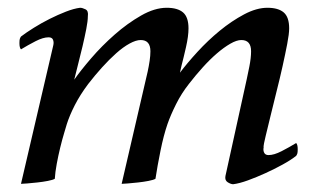

<svg xmlns="http://www.w3.org/2000/svg" viewBox="-20 -462 832 494"><path d="M659 -84Q659 -83 658.5 -82.5Q658 -82 658 -81Q657 -74 660 -68.5Q663 -63 671 -63Q685 -63 704.5 -73Q724 -83 742 -94Q746 -90 746 -78Q746 -70 745 -67Q744 -64 742 -61Q728 -50 707 -38.5Q686 -27 663 -16.5Q640 -6 618 2Q596 10 580 12Q574 12 566 7Q558 2 560 -9L615 -259Q617 -268 621.5 -290.5Q626 -313 626 -330Q626 -359 601 -359Q589 -359 572.5 -349.5Q556 -340 538 -324.5Q520 -309 501.5 -288.5Q483 -268 466 -246Q447 -222 433 -194Q419 -166 411 -143Q401 -114 393 -74.5Q385 -35 380 -2Q375 1 362 3.5Q349 6 335 7.5Q321 9 309 10Q297 11 293 11L360 -278Q363 -292 365 -305.5Q367 -319 367 -330Q367 -359 342 -359Q330 -359 313.5 -350Q297 -341 279 -325Q261 -309 242.5 -288.5Q224 -268 207 -246Q186 -218 172.5 -191.5Q159 -165 152 -143Q150 -136 145 -119.5Q140 -103 135 -82.5Q130 -62 126 -40.5Q122 -19 121 -2Q116 1 103 3.5Q90 6 76 7.5Q62 9 50 10Q38 11 34 11L117 -345Q119 -353 116.5 -359.5Q114 -366 105 -366Q91 -366 71.5 -356Q52 -346 34 -335Q30 -339 30 -351Q30 -359 31 -362Q32 -365 34 -368Q47 -378 67 -390.5Q87 -403 108 -413.5Q129 -424 149.5 -432Q170 -440 186 -442Q192 -442 200 -438Q208 -434 206 -420Q206 -408 202 -387.5Q198 -367 192.5 -343.5Q187 -320 181 -297Q175 -274 171 -257Q187 -280 214.5 -312Q242 -344 275 -373Q308 -402 343 -422Q378 -442 409 -442Q437 -442 451 -430Q465 -418 465 -389Q465 -369 458.5 -340.5Q452 -312 447 -293L443 -275Q461 -299 488 -328.5Q515 -358 545.5 -383Q576 -408 608 -425Q640 -442 668 -442Q696 -442 710 -430Q724 -418 724 -389Q724 -375 719 -349Q714 -323 707 -291.5Q700 -260 691.5 -226.5Q683 -193 676 -163.5Q669 -134 663.5 -112Q658 -90 658 -82Q658 -82 659 -84Z"/></svg>

Font: Lusitana
Style: Italic
Weight: 400
Italic angle: -12°
Designer: Ana Paula Megda
Foundry: Ana Paula Megda
Version: Version 1.000; ttfautohint (v1.1) -l 8 -r 50 -G 200 -x 14 -D